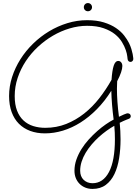

<svg xmlns="http://www.w3.org/2000/svg" viewBox="-20 -853 907 1249"><path d="M847.2 -469.2Q847.2 -461.9 842 -456.1Q836.9 -450.2 829.1 -450.2Q821.8 -450.2 816.4 -455.1Q811 -460 810.1 -468.3Q809.6 -470.2 807.9 -486.8Q806.2 -503.4 798.1 -527.6Q790 -551.8 773.4 -579.3Q756.8 -606.9 727.8 -630.4Q698.7 -653.8 654.3 -669.4Q609.9 -685.1 546.4 -685.1Q490.2 -685.1 433.3 -668.2Q376.5 -651.4 324.2 -620.8Q272 -590.3 226.6 -548.1Q181.2 -505.9 147.7 -455.1Q114.3 -404.3 95 -346.7Q75.7 -289.1 75.7 -228Q75.7 -172.9 90.8 -133.5Q106 -94.2 132.8 -69.3Q159.7 -44.4 196 -33Q232.4 -21.5 274.4 -21.5Q347.2 -21.5 410.4 -46.6Q473.6 -71.8 527.6 -114.5Q581.5 -157.2 626 -214.1Q670.4 -271 705.6 -334Q709.5 -393.6 719.5 -425Q729.5 -456.5 749.5 -456.5Q760.7 -456.5 768.3 -447.3Q775.9 -438 775.9 -423.3Q775.9 -407.2 767.6 -382.3Q759.3 -357.4 742.2 -324.7Q740.7 -301.8 740.7 -275.4Q740.7 -236.8 743.9 -190.9Q747.1 -145 753.9 -93.3Q774.4 -103.5 785.9 -108.2Q797.4 -112.8 802.7 -114.5Q808.1 -116.2 809.6 -116Q811 -115.7 812 -115.7Q819.3 -115.7 825 -110.6Q830.6 -105.5 830.6 -97.2Q830.6 -91.3 827.1 -86.7Q823.7 -82 817.9 -80.1Q816.9 -79.6 801 -73.5Q785.2 -67.4 758.8 -54.2Q761.2 -27.8 762.7 -1Q764.2 25.9 764.2 53.2Q764.2 117.7 754.9 176.3Q745.6 234.9 724.4 279.3Q703.1 323.7 668 349.9Q632.8 376 581.5 376Q556.2 376 534.7 367.2Q513.2 358.4 497.6 342.8Q481.9 327.1 473.1 305.4Q464.4 283.7 464.4 257.8Q464.4 221.2 476.8 185.5Q489.3 149.9 510 116.7Q530.8 83.5 557.6 54Q584.5 24.4 612.8 -0.5Q641.1 -25.4 668.7 -44.4Q696.3 -63.5 719.2 -75.2Q712.9 -124 709 -171.1Q705.1 -218.3 704.1 -262.7Q661.6 -194.8 610.6 -143.1Q559.6 -91.3 503.9 -56.2Q448.2 -21 389.4 -3.2Q330.6 14.6 272.5 14.6Q219.7 14.6 176.8 -1.2Q133.8 -17.1 103 -47.9Q72.3 -78.6 55.7 -124Q39.1 -169.4 39.1 -228.5Q39.1 -291 58.6 -351.8Q78.1 -412.6 112.8 -467.5Q147.5 -522.5 195.1 -568.8Q242.7 -615.2 299.1 -649.2Q355.5 -683.1 418.2 -702.4Q481 -721.7 546.4 -721.7Q609.4 -721.7 655.8 -707.3Q702.1 -692.9 734.6 -670.7Q767.1 -648.4 787.4 -622.3Q807.6 -596.2 819.3 -572.8Q829.1 -552.7 834.7 -534.2Q840.3 -515.6 843 -501.5Q845.7 -487.3 846.4 -478.5Q847.2 -469.7 847.2 -469.2ZM723.6 -34.7Q699.2 -21 673.1 -2.2Q647 16.6 622.3 39.1Q597.7 61.5 575.7 87.4Q553.7 113.3 537.1 141.1Q520.5 168.9 511 198.5Q501.5 228 501.5 257.8Q501.5 276.4 507.3 291.3Q513.2 306.2 523.9 316.7Q534.7 327.1 549.3 333Q564 338.9 581.5 338.9Q650.4 338.9 689 265.9Q727.5 192.9 727.5 52.7Q727.5 31.7 726.6 10Q725.6 -11.7 723.6 -34.7ZM578.6 -806.2Q578.6 -794.9 570.8 -787.4Q563 -779.8 551.8 -779.8Q540.5 -779.8 533 -787.4Q525.4 -794.9 525.4 -806.2Q525.4 -817.4 533 -825.2Q540.5 -833 551.8 -833Q563 -833 570.8 -825.2Q578.6 -817.4 578.6 -806.2Z"/></svg>

Font: Sacramento
Style: Regular
Weight: 400
Designer: Astigmatic (AOETI)
Foundry: Astigmatic (AOETI)
Version: Version 1.000